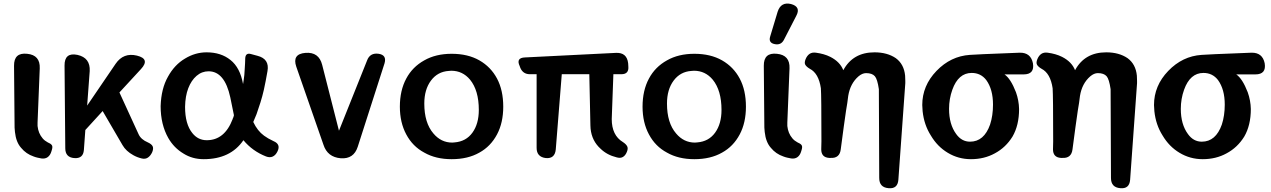

<svg xmlns="http://www.w3.org/2000/svg" viewBox="-20 -862 6970 1053"><path d="M207 7Q196 5 185 2.5Q174 0 164 -4Q123 -18 96 -51Q68 -82 62 -138L60 -162L57 -501Q56 -575 129 -567Q201 -560 198 -487L186 -190V-171Q190 -131 214 -103Q225 -90 242 -81Q257 -75 263.5 -67Q270 -59 265 -42L262 -32Q256 -11 242 -0.5Q228 10 207 7Z M757 7Q732 1 711 -11Q671 -33 652 -66L543 -253L448 -149L440 -39Q436 9 387 5Q338 1 338 -49L334 -502Q333 -576 405 -561Q476 -545 472 -472L458 -283L614 -512Q657 -575 731 -557Q805 -539 753 -483L635 -355L740 -126Q753 -97 791 -81Q811 -72 817 -60Q823 -48 815 -28Q806 -8 791.5 2Q777 12 757 7Z M1097 11Q1035 11 986 -20Q934 -51 903 -105Q861 -179 861 -280Q864 -376 901 -441Q937 -507 995 -541Q1051 -575 1113 -575Q1192 -575 1244 -533Q1297 -491 1313 -401Q1315 -411 1316.5 -423.5Q1318 -436 1320 -451Q1321 -466 1322 -481.5Q1323 -497 1324 -514L1325 -543Q1327 -573 1355 -566L1392 -556Q1459 -539 1447 -472Q1442 -443 1437 -417.5Q1432 -392 1427 -369Q1419 -334 1408.5 -300.5Q1398 -267 1387 -236L1369 -193Q1392 -144 1428 -118Q1448 -103 1480 -88Q1521 -71 1502 -32Q1492 -11 1476 -3.5Q1460 4 1439 -4Q1365 -33 1315 -93Q1244 11 1097 11ZM1114 -93Q1212 -93 1256 -209Q1257 -214 1260 -219L1263 -230L1243 -328Q1212 -471 1124 -471Q1087 -471 1058 -446Q1029 -421 1012.5 -378Q996 -335 995 -276Q995 -181 1035 -132Q1066 -93 1114 -93Z M1849 6Q1776 0 1754 -68L1605 -496Q1581 -566 1655 -572Q1729 -578 1747 -506L1839 -145L1993 -530Q2009 -574 2057 -567Q2102 -560 2089 -515L1942 -57Q1920 11 1849 6Z M2457 11Q2370 11 2307 -25Q2243 -59 2208 -125Q2173 -190 2173 -277Q2173 -366 2208 -431Q2242 -495 2307 -531Q2370 -567 2457 -567Q2546 -567 2609 -531Q2672 -495 2706 -431Q2740 -367 2740 -277Q2740 -189 2706 -125Q2671 -59 2609 -25Q2546 11 2457 11ZM2460 -80 2473 -81Q2536 -86 2571 -134.5Q2606 -183 2606 -259Q2606 -366 2558 -425Q2517 -474 2455 -474L2441 -473Q2380 -469 2343.5 -420Q2307 -371 2307 -294Q2307 -188 2357 -130Q2399 -80 2460 -80Z M3362 1Q3309 -12 3274 -46Q3226 -89 3219 -156L3218 -174L3212 -455H3061L3028 -42Q3023 9 2974 5Q2923 -1 2923 -51V-455H2886Q2849 -455 2834 -489L2830 -500Q2809 -545 2859 -547L3358 -572Q3418 -575 3425 -515L3426 -498Q3430 -455 3388 -455H3344L3335 -209Q3335 -120 3396 -83Q3413 -72 3419.5 -60Q3426 -48 3418 -29Q3410 -9 3396 -1Q3382 7 3362 1Z M3788 11Q3701 11 3638 -25Q3574 -59 3539 -125Q3504 -190 3504 -277Q3504 -366 3539 -431Q3573 -495 3638 -531Q3701 -567 3788 -567Q3877 -567 3940 -531Q4003 -495 4037 -431Q4071 -367 4071 -277Q4071 -189 4037 -125Q4002 -59 3940 -25Q3877 11 3788 11ZM3791 -80 3804 -81Q3867 -86 3902 -134.5Q3937 -183 3937 -259Q3937 -366 3889 -425Q3848 -474 3786 -474L3772 -473Q3711 -469 3674.5 -420Q3638 -371 3638 -294Q3638 -188 3688 -130Q3730 -80 3791 -80Z M4319 7Q4308 5 4297 2.5Q4286 0 4276 -4Q4235 -18 4208 -51Q4180 -82 4174 -138L4172 -162L4169 -501Q4168 -575 4241 -567Q4313 -560 4310 -487L4298 -190V-171Q4302 -131 4326 -103Q4337 -90 4354 -81Q4369 -75 4375.5 -67Q4382 -59 4377 -42L4374 -32Q4368 -11 4354 -0.5Q4340 10 4319 7ZM4229 -620Q4193 -627 4204 -662L4245 -798Q4263 -853 4318 -840Q4374 -825 4347 -775L4279 -643Q4263 -613 4229 -620Z M4853 170Q4802 166 4802 114L4800 -373Q4792 -428 4778 -444Q4763 -461 4730 -461Q4709 -461 4688 -443Q4643 -404 4632 -336Q4628 -300 4620 -255Q4615 -220 4607.5 -167Q4600 -114 4591 -43Q4585 7 4535 4H4527Q4484 1 4484 -43Q4484 -54 4484.5 -64.5Q4485 -75 4485 -86Q4485 -338 4482 -378Q4470 -460 4421 -485Q4404 -495 4397 -506Q4390 -517 4398 -537Q4406 -557 4420 -566.5Q4434 -576 4455 -573Q4477 -570 4496.5 -564.5Q4516 -559 4534 -550Q4587 -523 4605 -477Q4658 -575 4776 -575Q4846 -575 4893 -543Q4938 -510 4944 -447L4945 -418V-406L4907 124Q4903 175 4853 170Z M5305 11Q5236 11 5178 -24Q5121 -58 5085 -119Q5048 -177 5040 -252L5038 -286Q5038 -392 5116 -473Q5194 -554 5299 -561Q5314 -563 5573 -573Q5633 -574 5645 -515Q5655 -454 5594 -454H5489Q5523 -431 5552 -356Q5568 -311 5569 -264Q5569 -175 5533 -113Q5496 -53 5436 -21Q5378 11 5305 11ZM5300 -85Q5377 -85 5410 -179Q5426 -228 5426 -288Q5426 -372 5389 -423Q5359 -462 5309 -462Q5236 -462 5203 -370Q5185 -320 5185 -265Q5185 -180 5224 -127Q5254 -85 5300 -85Z M6124 170Q6073 166 6073 114L6071 -373Q6063 -428 6049 -444Q6034 -461 6001 -461Q5980 -461 5959 -443Q5914 -404 5903 -336Q5899 -300 5891 -255Q5886 -220 5878.5 -167Q5871 -114 5862 -43Q5856 7 5806 4H5798Q5755 1 5755 -43Q5755 -54 5755.5 -64.5Q5756 -75 5756 -86Q5756 -338 5753 -378Q5741 -460 5692 -485Q5675 -495 5668 -506Q5661 -517 5669 -537Q5677 -557 5691 -566.5Q5705 -576 5726 -573Q5748 -570 5767.5 -564.5Q5787 -559 5805 -550Q5858 -523 5876 -477Q5929 -575 6047 -575Q6117 -575 6164 -543Q6209 -510 6215 -447L6216 -418V-406L6178 124Q6174 175 6124 170Z M6576 11Q6507 11 6449 -24Q6392 -58 6356 -119Q6319 -177 6311 -252L6309 -286Q6309 -392 6387 -473Q6465 -554 6570 -561Q6585 -563 6844 -573Q6904 -574 6916 -515Q6926 -454 6865 -454H6760Q6794 -431 6823 -356Q6839 -311 6840 -264Q6840 -175 6804 -113Q6767 -53 6707 -21Q6649 11 6576 11ZM6571 -85Q6648 -85 6681 -179Q6697 -228 6697 -288Q6697 -372 6660 -423Q6630 -462 6580 -462Q6507 -462 6474 -370Q6456 -320 6456 -265Q6456 -180 6495 -127Q6525 -85 6571 -85Z"/></svg>

Font: MaokenZhuyuanTi
Style: Regular
Weight: 400
Designer: Fontworks Inc & LongZhuTi team: ZERO子、时光羊、荆南、频凡、刘鹏、Little White Dog、帆影Magmeta、奈白不弍、白日月球、ChaoTawei、雨三（排名不分先后）
Version: Version 1.000; 20230222